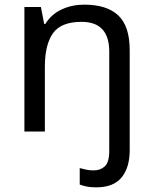

<svg xmlns="http://www.w3.org/2000/svg" viewBox="-20 -566 658 826"><path d="M394 240Q370 240 353 236.5Q336 233 323 228V157Q337 161 351 164Q365 167 383 167Q412 167 431 149.5Q450 132 450 83V-344Q450 -472 331 -472Q242 -472 207.5 -422.5Q173 -373 173 -279V0H85V-536H156L170 -463H175Q201 -505 245.5 -525.5Q290 -546 342 -546Q440 -546 489 -499.5Q538 -453 538 -350V80Q538 155 503 197.5Q468 240 394 240Z"/></svg>

Font: Noto Sans Vai
Style: Regular
Weight: 400
Designer: Monotype Design Team
Foundry: Monotype Imaging Inc.
Version: Version 2.001; ttfautohint (v1.8.4.7-5d5b)